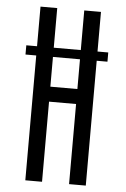

<svg xmlns="http://www.w3.org/2000/svg" viewBox="-56 -841 579 881"><g transform="rotate(5 234.0 -400.0)"><path d="M45 -617.5H422.5V-575H45ZM94.5 0V-800H171.5V-438H296V-800H373V0H296V-369H171.5V0Z"/></g></svg>

Font: Big Shoulders Display Thin Medium
Style: Regular
Weight: 500
Version: Version 2.002